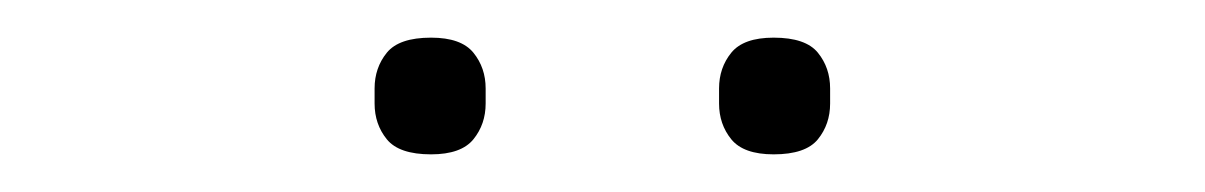

<svg xmlns="http://www.w3.org/2000/svg" viewBox="-20 -718 640 102"><path d="M209 -636Q192 -636 185.5 -644Q179 -652 179 -663V-671Q179 -682 185.5 -690Q192 -698 209 -698Q225 -698 231.5 -690Q238 -682 238 -671V-663Q238 -652 231.5 -644Q225 -636 209 -636ZM391 -636Q375 -636 368.5 -644Q362 -652 362 -663V-671Q362 -682 368.5 -690Q375 -698 391 -698Q408 -698 414.5 -690Q421 -682 421 -671V-663Q421 -652 414.5 -644Q408 -636 391 -636Z"/></svg>

Font: IBM Plex Sans Thai ExtraLight
Style: Regular
Weight: 200
Designer: Mike Abbink, Paul van der Laan, Pieter van Rosmalen, Ben Mitchell, Mark Frömberg
Foundry: Bold Monday
Version: Version 1.1